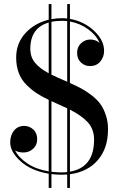

<svg xmlns="http://www.w3.org/2000/svg" viewBox="-20 -850 594 950"><path d="M221 -830H234.5V-755Q259 -760 287 -760Q300 -760 312.5 -758.5V-830H326V-756.5Q395 -744.5 445 -698Q495 -651.5 495 -598.5Q495 -567.5 476 -545.2Q457 -523 425 -523Q400 -523 380.8 -540.5Q361.5 -558 361.5 -589Q361.5 -618 381.2 -636.2Q401 -654.5 427.5 -654.5Q452.5 -654.5 472.5 -638Q456.5 -676 416.2 -705.2Q376 -734.5 326 -743.5V-439.5Q359 -424.5 382.5 -412Q406 -399.5 432.8 -379Q459.5 -358.5 476 -336Q492.5 -313.5 503.5 -281Q514.5 -248.5 514.5 -210Q514.5 -116.5 464.2 -58Q414 0.5 326 12V80H312.5V13.5Q294.5 14.5 285 14.5Q258.5 14.5 234.5 11.5V80H221V9.5Q134 -5 82.2 -51.8Q30.5 -98.5 30.5 -145Q30.5 -180.5 49.2 -203.8Q68 -227 100 -227Q125 -227 144.5 -209.5Q164 -192 164 -161Q164 -132 143.8 -113.8Q123.5 -95.5 96.5 -95.5Q71.5 -95.5 54.5 -105.5Q72.5 -70 115.5 -41.2Q158.5 -12.5 221 -2V-356Q185 -373 159.5 -390Q134 -407 109.5 -431.8Q85 -456.5 72.5 -490Q60 -523.5 60 -565Q60 -635.5 105 -685.2Q150 -735 221 -752.5ZM288 -747Q257.5 -747 234.5 -742V-480.5Q262.5 -467 312.5 -445.5V-745.5Q300.5 -747 288 -747ZM130 -608.5Q130 -567.5 153.5 -539.2Q177 -511 221 -487.5V-738.5Q130 -712 130 -608.5ZM283.5 3Q298 3 312.5 1.5V-314Q299.5 -320.5 273.2 -332Q247 -343.5 234.5 -349.5V0Q265.5 3 283.5 3ZM445.5 -158.5Q445.5 -211 414.5 -244.8Q383.5 -278.5 326 -307.5V-0.5Q445.5 -21.5 445.5 -158.5Z"/></svg>

Font: Bodoni* 16pt
Style: Regular
Weight: 400
Version: Version 2.3